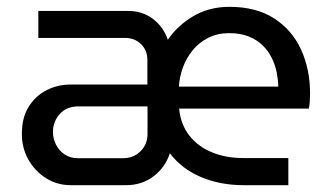

<svg xmlns="http://www.w3.org/2000/svg" viewBox="-20 -542 971 562"><path d="M187 0Q147.4 0 115.1 -20.2Q82.8 -40.4 63.4 -74.3Q44 -108.2 44 -150.6Q44 -196.8 63.4 -228.6Q82.8 -260.4 115.3 -277.5Q147.8 -294.6 187.4 -294.6H411.4V-366.2Q411.4 -394.6 392.9 -412.8Q374.4 -431 345.8 -431H92.2V-510H354.8Q397.2 -510 427.9 -486.5Q458.6 -463 471.2 -425.6Q500.8 -468.6 546.9 -495.3Q593 -522 651.4 -522Q730.2 -522 782.7 -488Q835.2 -454 861.4 -396.5Q887.6 -339 887.6 -267.8Q887.6 -257.4 886.8 -245.1Q886 -232.8 884 -224.2H504.2Q509 -176.8 534.9 -144.4Q560.8 -112 601.5 -95.7Q642.2 -79.4 690.8 -79.4H824V0H692.8Q624.2 0 568.1 -23.8Q512 -47.6 477.2 -93.4Q464 -52.6 429.9 -26.3Q395.8 0 349.2 0ZM207.2 -79H341Q370.6 -79 391.2 -99.2Q411.8 -119.4 411.8 -149.6V-230.6H209.2Q175.2 -230.6 155.1 -208.5Q135 -186.4 135 -155.6Q135 -136.2 144.1 -118.3Q153.2 -100.4 169.7 -89.7Q186.2 -79 207.2 -79ZM503.6 -288.6H794.6Q794.2 -308 790 -329.7Q785.8 -351.4 775.8 -371.8Q765.8 -392.2 749.4 -408.6Q733 -425 708.6 -435Q684.2 -445 650.8 -445Q616.6 -445 589.7 -431.4Q562.8 -417.8 544.2 -395.2Q525.6 -372.6 515.5 -344.8Q505.4 -317 503.6 -288.6Z"/></svg>

Font: MuseoModerno Thin
Style: Regular
Weight: 100
Designer: Pablo Cosgaya, Héctor Gatti, Marcela Romero, and the Authors of The MuseoModerno Project.
Foundry: Omnibus-Type Team
Version: Version 1.003